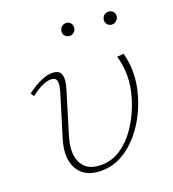

<svg xmlns="http://www.w3.org/2000/svg" viewBox="-93 -663 673 745"><g transform="rotate(-15 244.0 -290.0)"><path d="M208 5Q151 5 123 -38Q95 -81 111 -156L148 -330Q150 -340 151.5 -354Q153 -368 148.5 -378.5Q144 -389 129 -389Q114 -389 93 -378Q72 -367 46 -343L36 -356Q64 -382 92 -397Q120 -412 142 -412Q164 -412 171.5 -399.5Q179 -387 178.5 -369.5Q178 -352 174 -335L137 -159Q123 -92 145 -54.5Q167 -17 216 -17Q267 -17 305.5 -47Q344 -77 370.5 -126Q397 -175 409 -232Q420 -282 416 -327Q412 -372 397 -407L424 -412Q439 -373 442 -328.5Q445 -284 435 -236Q422 -172 390.5 -117Q359 -62 313 -28.5Q267 5 208 5ZM239 -533Q227 -533 220 -541Q213 -549 214 -560Q215 -571 222.5 -578Q230 -585 241 -585Q252 -585 259 -577Q266 -569 265 -558Q265 -548 257.5 -540.5Q250 -533 239 -533ZM409 -533Q397 -533 390 -541.5Q383 -550 384 -560Q385 -571 392.5 -578Q400 -585 411 -585Q423 -585 430 -577Q437 -569 436 -558Q435 -548 427.5 -540.5Q420 -533 409 -533Z"/></g></svg>

Font: Ysabeau Office Thin
Style: Italic
Weight: 250
Italic angle: -12°
Designer: Christian Thalmann (Catharsis Fonts)
Version: Version 2.001;gftools[0.9.30]; featfreeze: tnum,lnum,ss02